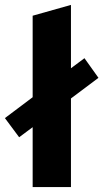

<svg xmlns="http://www.w3.org/2000/svg" viewBox="-48 -762 421 782"><path d="M353 -445 296 -525 241 -484V-742L85 -698V-366L-28 -281L30 -203L85 -244V0H241V-361Z"/></svg>

Font: Talent SemiBold
Style: Bold
Weight: 700
Designer: Mike Powis
Version: Version 1.001;hotconv 1.0.109;makeotfexe 2.5.65596